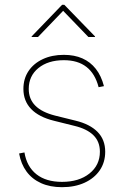

<svg xmlns="http://www.w3.org/2000/svg" viewBox="-20 -778 523 809"><path d="M241.2 10.7Q190.9 10.7 153.1 -6.3Q115.2 -23.4 91.8 -55.2Q68.4 -86.9 60.5 -131.3L83 -135.7Q92.8 -76.2 133.3 -43.9Q173.8 -11.7 241.2 -11.7Q313 -11.7 356.9 -46.9Q400.9 -82 400.9 -138.7Q400.9 -181.2 373.8 -208Q346.7 -234.9 293.9 -247.6L208 -269Q144 -284.7 111.3 -318.6Q78.6 -352.5 78.6 -403.3Q78.6 -446.3 100.1 -478.5Q121.6 -510.7 160.2 -528.8Q198.7 -546.9 249 -546.9Q293.5 -546.9 327.1 -532Q360.8 -517.1 383.8 -487.8Q406.7 -458.5 418 -415L395.5 -410.6Q380.9 -467.3 344.5 -495.8Q308.1 -524.4 249 -524.4Q182.6 -524.4 141.8 -491.2Q101.1 -458 101.1 -403.3Q101.1 -360.8 128.7 -333Q156.2 -305.2 211.9 -291L298.8 -269.5Q358.9 -254.9 391.1 -222.2Q423.3 -189.5 423.3 -138.7Q423.3 -94.2 400.4 -60.5Q377.4 -26.9 336.4 -8.1Q295.4 10.7 241.2 10.7ZM140.1 -622.1H113.3V-624.5L241.7 -757.8H251L380.4 -624.5V-622.1H352.5L246.1 -732.4Z"/></svg>

Font: Inter 18pt Thin
Style: Regular
Weight: 250
Designer: Rasmus Andersson
Foundry: rsms
Version: Version 4.001;git-66647c0bb